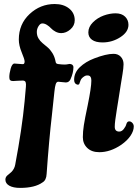

<svg xmlns="http://www.w3.org/2000/svg" viewBox="-20 -730 673 937"><path d="M90.3 -336.9Q77.1 -336.9 63 -335.7Q48.8 -334.5 43.9 -334.5Q34.2 -334.5 29.8 -338.4Q25.4 -342.3 25.4 -354Q25.4 -371.1 32.2 -395.5Q39.1 -419.9 50.8 -419.9Q56.6 -419.9 68.8 -418.5Q81.1 -417 89.4 -417Q92.8 -417 94.7 -417.5Q96.7 -418 98.4 -421.1Q100.1 -424.3 100.1 -430.2Q100.1 -440.4 85.9 -474.4Q71.8 -508.3 71.8 -537.1Q71.8 -612.3 124.3 -661.4Q176.8 -710.4 247.1 -710.4Q290 -710.4 317.4 -688.5Q344.7 -666.5 344.7 -631.3Q344.7 -605 323.7 -586.7Q302.7 -568.4 278.8 -568.4Q264.2 -568.4 250.7 -575.7Q237.3 -583 229 -592Q220.7 -601.1 209.2 -608.4Q197.8 -615.7 186.5 -615.7Q176.3 -615.7 168 -602.3Q159.7 -588.9 159.7 -574.2Q159.7 -556.6 167.5 -543.2Q175.3 -529.8 187.3 -519.8Q199.2 -509.8 211.9 -499.3Q224.6 -488.8 235.6 -471.2Q246.6 -453.6 251 -430.7Q252 -423.8 254.6 -421.1Q257.3 -418.5 263.2 -417.5Q281.2 -415 294.9 -415Q304.2 -415 310.5 -416.5Q316.9 -418 319.3 -418Q328.1 -418 333.3 -413.6Q338.4 -409.2 338.4 -402.8Q338.4 -374.5 323.7 -342.3Q316.4 -327.6 301.3 -327.6Q295.4 -327.6 282.7 -329.3Q270 -331.1 264.2 -331.1Q255.9 -331.1 252 -319.3Q248 -307.6 245.6 -283.7L233.4 -168.9Q219.2 -46.9 207.5 119.1Q206.1 149.4 187.5 160.2Q150.4 187 78.1 187Q44.9 187 25.6 176.3Q6.3 165.5 6.3 146.5Q6.3 133.3 18.1 124Q20 122.1 26.9 116.9Q33.7 111.8 36.6 108.4Q50.8 93.3 54.2 73.7Q87.4 -101.6 100.1 -235.4L106.4 -306.6Q107.9 -321.3 105 -329.1Q102.1 -336.9 90.3 -336.9ZM411.1 -571.8Q411.1 -598.6 433.3 -620.8Q455.6 -643.1 485.8 -654.1Q516.1 -665 543.9 -665Q573.7 -665 590.3 -648.9Q606.9 -632.8 606.9 -608.9Q606.9 -574.2 567.4 -548.6Q527.8 -522.9 480.5 -522.9Q446.8 -522.9 429 -535.9Q411.1 -548.8 411.1 -571.8ZM408.2 -217.3Q425.8 -303.7 425.8 -336.4Q425.8 -358.9 412.6 -361.3Q400.4 -363.3 392.1 -357.9Q377 -348.6 373 -337.4Q367.7 -320.8 366.7 -319.8Q362.8 -315.4 356 -317.4Q341.8 -321.8 341.8 -340.8Q341.8 -375.5 369.6 -402.1Q397.5 -428.7 439.5 -444.8Q497.6 -467.3 534.2 -467.3Q556.2 -467.3 569.6 -452.9Q583 -438.5 583 -416.5Q583 -406.7 581.5 -394.5Q580.1 -382.3 577.9 -368.7Q575.7 -355 569.8 -319.1Q564 -283.2 558.1 -244.6Q555.7 -229.5 550.3 -196.3Q544.9 -163.1 542.5 -143.8Q540 -124.5 540 -111.3Q540 -87.9 562 -87.9Q574.2 -87.9 584 -100.3Q593.8 -112.8 596.7 -124.5Q600.6 -137.7 610.4 -137.7Q619.1 -137.7 626 -130.1Q632.8 -122.6 632.8 -112.8Q632.8 -91.3 617.2 -67.9Q601.6 -44.4 571.8 -23.4Q518.6 12.7 464.8 12.7Q427.2 12.7 405.8 -8.1Q384.3 -28.8 384.3 -60.5Q384.3 -87.9 389.2 -119.1Q394 -150.4 408.2 -217.3Z"/></svg>

Font: Cooper*
Style: Bold Italic
Weight: 700
Italic angle: -7°
Designer: Owen Earl
Foundry: indestructible type*
Version: Version 0.001